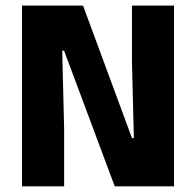

<svg xmlns="http://www.w3.org/2000/svg" viewBox="-20 -659 693 679"><path d="M57.8 -639.3H273.6L446.7 -170.7H453.4L446.7 -440.4V-639.3H595.4V0H385.8L206.7 -479.6H200L206.8 -203.6V0H57.8Z"/></svg>

Font: Anek Malayalam Medium
Style: Regular
Weight: 500
Designer: Maithili Shingre (Malayalam) & Yesha Goshar (Latin)
Foundry: Ek Type
Version: Version 1.003